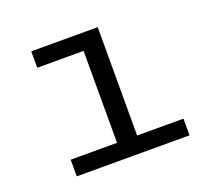

<svg xmlns="http://www.w3.org/2000/svg" viewBox="-95 -623 790 736"><g transform="rotate(-20 300.0 -255.0)"><path d="M100 -68H289V-443H100V-510H371V-68H560V0H100Z"/></g></svg>

Font: Office Code Pro
Style: Regular
Weight: 400
Designer: Nathan Rutzky & Paul D. Hunt
Foundry: Adobe Systems Incorporated
Version: Version 1.004